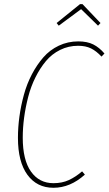

<svg xmlns="http://www.w3.org/2000/svg" viewBox="-20 -889 520 919"><path d="M261.2 -766.1 251 -778.8 362.8 -869.1H375L460.9 -778.8L449.2 -766.1L368.2 -845.2ZM355 -690.9Q397.5 -690.9 426.5 -676.3Q455.6 -661.6 480 -632.8L465.8 -618.2Q441.4 -644.5 415.8 -657.2Q390.1 -669.9 354 -669.9Q307.6 -669.9 267.8 -650.1Q228 -630.4 199.7 -596.4Q171.4 -562.5 149.7 -518.8Q127.9 -475.1 115 -425.3Q102.1 -375.5 95.5 -326.4Q88.9 -277.3 88.9 -230Q88.9 -123.5 128.2 -67.9Q167.5 -12.2 235.8 -12.2Q277.3 -12.2 309.6 -27.1Q341.8 -42 373 -68.8L386.2 -53.2Q316.4 9.8 235.8 9.8Q156.7 9.8 111.3 -52.2Q65.9 -114.3 65.9 -229Q65.9 -279.3 73 -331.3Q80.1 -383.3 94.5 -435.8Q108.9 -488.3 132.8 -533.7Q156.7 -579.1 187.5 -614.5Q218.3 -649.9 261.5 -670.4Q304.7 -690.9 355 -690.9Z"/></svg>

Font: Fira Sans Compressed Thin
Style: Italic
Weight: 100
Width: 3
Italic angle: -8°
Designer: Carrois Corporate & Edenspiekermann AG
Foundry: Carrois Corporate GbR & Edenspiekermann AG
Version: Version 4.203;PS 004.203;hotconv 1.0.88;makeotf.lib2.5.64775